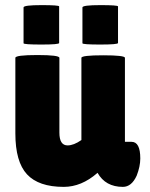

<svg xmlns="http://www.w3.org/2000/svg" viewBox="-20 -720 584 750"><path d="M212 -494V-202Q212 -152 244 -152Q268 -152 298 -173V-494Q298 -504 383 -504Q468 -504 468 -494V-166H494Q528 -166 528 -101Q528 -70 514 -34Q494 10 460 10Q392 10 361 -45L360 -44Q298 10 229 10Q131 10 85.5 -39Q40 -88 40 -199V-494Q40 -505 126 -505Q212 -505 212 -494ZM72 -551V-691Q72 -700 142 -700Q211 -700 211 -695V-552Q211 -546 142 -546Q72 -546 72 -551ZM302 -551V-691Q302 -700 372 -700Q441 -700 441 -695V-552Q441 -546 372 -546Q302 -546 302 -551Z"/></svg>

Font: FC Lilita One
Style: Regular
Weight: 400
Designer: Juan Montoreano
Foundry: Juan Montoreano
Version: Version 1.002